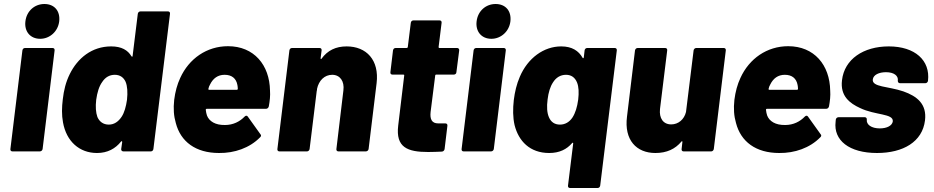

<svg xmlns="http://www.w3.org/2000/svg" viewBox="-20 -757 4671 960"><path d="M181 -563C229 -563 270 -600 276 -650C282 -702 252 -737 202 -737C153 -737 113 -702 107 -650C101 -600 131 -563 181 -563ZM42 0H179C186 0 192 -5 193 -12L253 -505C254 -512 250 -517 243 -517H105C98 -517 93 -512 92 -505L32 -12C31 -5 35 0 42 0Z M669 -688 643 -477C643 -473 640 -472 637 -476C619 -506 588 -525 536 -525C439 -525 368 -466 329 -387C309 -347 299 -305 294 -261C289 -221 288 -182 295 -145C312 -50 377 8 465 8C518 8 557 -14 585 -49C588 -53 591 -51 591 -47L586 -12C585 -5 590 0 597 0H734C741 0 746 -5 747 -12L830 -688C831 -695 827 -700 820 -700H682C676 -700 670 -695 669 -688ZM588 -173C572 -149 551 -134 524 -134C496 -134 477 -149 467 -172C459 -194 457 -224 461 -258C466 -294 475 -325 491 -347C506 -370 527 -383 554 -383C580 -383 598 -370 608 -348C617 -326 619 -295 615 -258C610 -224 602 -194 588 -173Z M1330 -304C1328 -432 1250 -526 1120 -526C1014 -526 925 -464 881 -367C866 -335 856 -298 851 -258C846 -214 849 -176 859 -142C883 -49 958 8 1075 8C1152 9 1228 -17 1280 -70C1286 -75 1287 -81 1282 -86L1219 -174C1215 -180 1209 -180 1203 -174C1179 -149 1146 -132 1105 -132C1056 -131 1026 -151 1015 -179C1012 -188 1010 -197 1009 -207C1008 -211 1011 -213 1014 -213H1310C1316 -213 1322 -217 1324 -225C1329 -252 1332 -279 1330 -304ZM1103 -383C1139 -383 1161 -365 1167 -332C1168 -326 1169 -320 1169 -313C1169 -310 1167 -308 1164 -308H1025C1023 -308 1021 -310 1022 -313C1024 -321 1026 -328 1030 -334C1045 -365 1069 -383 1103 -383Z M1713 -525C1659 -525 1618 -505 1588 -464C1586 -460 1583 -461 1583 -466L1588 -505C1589 -512 1585 -517 1578 -517H1440C1433 -517 1428 -512 1427 -505L1367 -12C1366 -5 1370 0 1377 0H1515C1521 0 1527 -5 1528 -12L1564 -305H1565V-312C1574 -355 1603 -383 1641 -383C1680 -383 1703 -351 1697 -305L1662 -12C1661 -5 1665 0 1672 0H1809C1816 0 1822 -5 1823 -12L1863 -341C1877 -457 1812 -525 1713 -525Z M2262 -396 2276 -505C2277 -512 2272 -517 2266 -517H2177C2174 -517 2173 -519 2173 -522L2188 -643C2189 -650 2185 -655 2178 -655H2047C2040 -655 2035 -650 2034 -643L2019 -522C2019 -519 2016 -517 2013 -517H1958C1951 -517 1946 -512 1945 -505L1932 -396C1931 -389 1935 -384 1942 -384H1997C2000 -384 2002 -382 2001 -379L1971 -129C1958 -20 2017 3 2121 3C2143 3 2166 2 2190 1C2197 0 2202 -5 2203 -12L2217 -128C2218 -135 2214 -140 2207 -140H2171C2139 -140 2129 -161 2133 -197L2156 -379C2156 -382 2158 -384 2161 -384H2249C2256 -384 2262 -389 2262 -396Z M2437 -563C2485 -563 2526 -600 2532 -650C2538 -702 2508 -737 2458 -737C2409 -737 2369 -702 2363 -650C2357 -600 2387 -563 2437 -563ZM2298 0H2435C2442 0 2448 -5 2449 -12L2509 -505C2510 -512 2506 -517 2499 -517H2361C2354 -517 2349 -512 2348 -505L2288 -12C2287 -5 2291 0 2298 0Z M2903 -505 2899 -470C2898 -466 2895 -464 2893 -468C2873 -503 2840 -525 2786 -525C2699 -525 2619 -467 2579 -373C2563 -336 2554 -297 2549 -257C2544 -213 2544 -170 2553 -131C2573 -52 2629 8 2726 8C2778 8 2814 -11 2840 -41C2843 -45 2846 -44 2846 -40L2820 171C2819 178 2823 183 2830 183H2968C2975 183 2980 178 2981 171L3064 -505C3065 -512 3061 -517 3054 -517H2916C2909 -517 2904 -512 2903 -505ZM2842 -169C2827 -147 2806 -134 2780 -134C2753 -134 2735 -147 2725 -170C2715 -192 2713 -223 2718 -260C2722 -294 2731 -324 2745 -345C2760 -369 2782 -383 2810 -383C2837 -383 2855 -369 2865 -345C2874 -323 2875 -294 2871 -259C2866 -222 2857 -192 2842 -169Z M3448 -505 3410 -197C3401 -160 3372 -135 3336 -135C3296 -135 3275 -166 3280 -212L3316 -505C3317 -512 3313 -517 3306 -517H3168C3162 -517 3156 -512 3155 -505L3115 -174C3100 -57 3162 8 3257 8C3314 8 3356 -12 3387 -49C3390 -53 3392 -51 3392 -47L3388 -12C3387 -5 3391 0 3398 0H3536C3542 0 3548 -5 3549 -12L3609 -505C3610 -512 3606 -517 3599 -517H3461C3455 -517 3449 -512 3448 -505Z M4131 -304C4129 -432 4051 -526 3921 -526C3815 -526 3726 -464 3682 -367C3667 -335 3657 -298 3652 -258C3647 -214 3650 -176 3660 -142C3684 -49 3759 8 3876 8C3953 9 4029 -17 4081 -70C4087 -75 4088 -81 4083 -86L4020 -174C4016 -180 4010 -180 4004 -174C3980 -149 3947 -132 3906 -132C3857 -131 3827 -151 3816 -179C3813 -188 3811 -197 3810 -207C3809 -211 3812 -213 3815 -213H4111C4117 -213 4123 -217 4125 -225C4130 -252 4133 -279 4131 -304ZM3904 -383C3940 -383 3962 -365 3968 -332C3969 -326 3970 -320 3970 -313C3970 -310 3968 -308 3965 -308H3826C3824 -308 3822 -310 3823 -313C3825 -321 3827 -328 3831 -334C3846 -365 3870 -383 3904 -383Z M4365 8C4496 8 4592 -48 4605 -155C4615 -237 4565 -276 4497 -300C4421 -326 4339 -321 4344 -360C4347 -383 4375 -396 4410 -396C4450 -396 4473 -378 4469 -353C4469 -346 4473 -341 4480 -341H4607C4613 -341 4619 -346 4620 -353C4632 -455 4555 -525 4424 -525C4297 -525 4202 -461 4190 -356C4180 -276 4230 -240 4280 -217C4356 -180 4448 -190 4444 -150C4441 -129 4415 -115 4379 -115C4337 -115 4311 -134 4314 -159C4315 -166 4310 -171 4304 -171H4173C4166 -171 4160 -166 4159 -159L4158 -148C4147 -56 4225 8 4365 8Z"/></svg>

Font: Barlow ExtraBold
Style: Italic
Weight: 800
Italic angle: -7°
Designer: Jeremy Tribby
Foundry: Tribby Type
Version: Version 1.422;hotconv 1.0.109;makeotfexe 2.5.65596